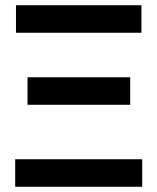

<svg xmlns="http://www.w3.org/2000/svg" viewBox="-20 -713 600 733"><path d="M38 0V-105H523V0ZM85 -313V-418H477V-313ZM41 -588V-693H520V-588Z"/></svg>

Font: Ubuntu Sans Mono SemiBold
Style: Regular
Weight: 600
Monospace: yes
Designer: Dalton Maag Ltd
Foundry: Dalton Maag Ltd
Version: Version 1.006